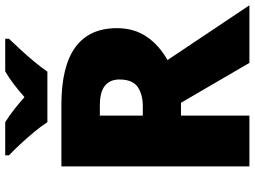

<svg xmlns="http://www.w3.org/2000/svg" viewBox="-139 -828 967 729"><g transform="rotate(-90 344.5 -463.5)"><path d="M311 -713.9Q602.1 -713.9 602.1 -502.9Q602.1 -438 569.8 -390.4Q537.6 -342.8 481 -311L689 0H470.2L318.8 -259.8H270V0H77.1V-713.9ZM308.1 -567.9H270V-404.8H306.2Q350.6 -404.8 378.9 -424.3Q407.2 -443.8 407.2 -494.1Q407.2 -528.8 383.8 -548.3Q360.4 -567.9 308.1 -567.9ZM245.1 -767.1Q230.5 -790 208 -817.1Q185.5 -844.2 161.9 -869.6Q138.2 -895 119.1 -913.1V-927.2H245.1Q271.5 -910.6 292.7 -893.8Q314 -877 340.3 -854Q366.2 -877 389.2 -894.5Q412.1 -912.1 438 -927.2H562V-913.1Q545.4 -896 522 -870.6Q498.5 -845.2 475.6 -817.6Q452.6 -790 437 -767.1Z"/></g></svg>

Font: Open Sans ExtraBold
Style: Regular
Weight: 800
Designer: Monotype Design Team
Foundry: Monotype Imaging Inc.
Version: Version 3.003; ttfautohint (v1.8.4)